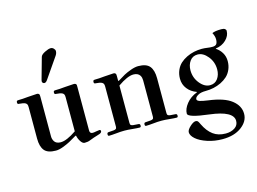

<svg xmlns="http://www.w3.org/2000/svg" viewBox="-131 -1031 2056 1538"><g transform="rotate(-15 896.5 -262.5)"><path d="M256.8 -554.7Q256.8 -558.6 258.8 -566.4L308.6 -744.1Q313.5 -761.7 344.7 -777.3Q376 -793 394.5 -793Q408.2 -793 418.9 -782.2Q429.7 -771.5 429.7 -759.8Q429.7 -742.2 418 -724.6L300.8 -554.7Q288.1 -536.1 275.4 -536.1Q267.6 -536.1 262.2 -541.5Q256.8 -546.9 256.8 -554.7ZM21.5 -441.4Q21.5 -451.2 24.9 -454.6Q28.3 -458 37.1 -458Q72.3 -458 117.2 -462.9Q175.8 -467.8 193.4 -467.8Q203.1 -467.8 208 -463.4Q212.9 -459 213.9 -454.1Q214.8 -449.2 214.8 -439.5V-109.4Q214.8 -97.7 217.8 -87.4Q220.7 -77.1 227.1 -66.9Q233.4 -56.6 246.6 -50.3Q259.8 -43.9 278.3 -43.9Q328.1 -43.9 409.2 -99.6V-382.8Q409.2 -398.4 405.3 -405.8Q401.4 -413.1 392.6 -418Q377 -425.8 344.7 -427.7Q337.9 -427.7 335 -428.7Q332 -429.7 330.1 -432.6Q328.1 -435.5 328.1 -441.4Q328.1 -451.2 331.5 -454.6Q335 -458 343.8 -458Q378.9 -458 423.8 -462.9Q482.4 -467.8 500 -467.8Q509.8 -467.8 515.1 -463.4Q520.5 -459 521 -454.1Q521.5 -449.2 521.5 -439.5V-76.2Q521.5 -50.8 544.9 -50.8Q556.6 -50.8 574.2 -54.7Q595.7 -58.6 603.5 -58.6Q608.4 -58.6 610.8 -54.7Q613.3 -50.8 613.3 -46.9Q613.3 -31.2 582 -23.4Q542 -11.7 507.8 2Q490.2 9.8 462.9 9.8Q446.3 9.8 431.2 -12.7Q416 -35.2 410.2 -62.5L406.2 -64.5Q367.2 -41 343.8 -28.3Q320.3 -15.6 285.6 -2.4Q251 10.7 224.6 10.7Q156.2 10.7 129.4 -22.5Q102.5 -55.7 102.5 -121.1V-382.8Q102.5 -398.4 98.6 -405.8Q94.7 -413.1 85.9 -418Q70.3 -425.8 38.1 -427.7Q31.2 -427.7 28.3 -428.7Q25.4 -429.7 23.4 -432.6Q21.5 -435.5 21.5 -441.4Z M656.2 -7.8Q656.2 -23.4 669.9 -23.4L711.9 -26.4Q723.6 -27.3 730.5 -32.2Q737.3 -37.1 737.3 -49.8V-382.8Q737.3 -398.4 733.4 -405.8Q729.5 -413.1 720.7 -418Q705.1 -425.8 672.9 -427.7Q666 -427.7 663.1 -428.7Q660.2 -429.7 658.2 -432.6Q656.2 -435.5 656.2 -441.4Q656.2 -451.2 659.7 -454.6Q663.1 -458 671.9 -458Q707 -458 752 -462.9Q810.5 -467.8 828.1 -467.8Q837.9 -467.8 842.8 -463.4Q847.7 -459 848.6 -454.1Q849.6 -449.2 849.6 -439.5V-401.4L853.5 -398.4Q890.6 -421.9 914.1 -434.6Q937.5 -447.3 972.7 -460Q1007.8 -472.7 1034.2 -472.7Q1101.6 -472.7 1128.9 -439.5Q1156.2 -406.2 1156.2 -339.8V-49.8Q1156.2 -37.1 1163.1 -32.2Q1169.9 -27.3 1181.6 -26.4L1223.6 -23.4Q1237.3 -23.4 1237.3 -7.8Q1237.3 5.9 1226.6 5.9Q1207 5.9 1167 2Q1130.9 -2 1100.6 -2Q1070.3 -2 1033.2 2Q993.2 5.9 972.7 5.9Q962.9 5.9 962.9 -7.8Q962.9 -23.4 976.6 -23.4L1018.6 -26.4Q1030.3 -27.3 1037.1 -32.2Q1043.9 -37.1 1043.9 -49.8V-352.5Q1043.9 -363.3 1041.5 -374Q1039.1 -384.8 1032.2 -395Q1025.4 -405.3 1012.2 -411.6Q999 -418 980.5 -418Q930.7 -418 849.6 -361.3V-49.8Q849.6 -37.1 856.4 -32.2Q863.3 -27.3 875 -26.4L917 -23.4Q930.7 -23.4 930.7 -7.8Q930.7 5.9 919.9 5.9Q900.4 5.9 860.4 2Q824.2 -2 793.9 -2Q763.7 -2 726.6 2Q686.5 5.9 666 5.9Q656.2 5.9 656.2 -7.8Z M1289.1 144.5Q1289.1 125 1317.4 98.6Q1345.7 72.3 1365.2 72.3Q1377 72.3 1382.8 79.1Q1388.7 85.9 1398.4 107.4Q1427.7 168 1469.7 199.2Q1511.7 230.5 1574.2 230.5Q1618.2 230.5 1648.9 210.4Q1679.7 190.4 1679.7 153.3Q1679.7 72.3 1486.3 48.8Q1312.5 28.3 1312.5 -3.9Q1312.5 -43 1345.7 -85Q1378.9 -127 1435.5 -148.4V-151.4Q1388.7 -168 1360.4 -204.1Q1332 -240.2 1332 -288.1Q1332 -326.2 1345.7 -357.9Q1359.4 -389.6 1382.3 -410.6Q1405.3 -431.6 1435.5 -446.3Q1465.8 -460.9 1497.6 -467.8Q1529.3 -474.6 1562.5 -474.6Q1585 -474.6 1610.4 -470.7Q1628.9 -467.8 1649.4 -467.8Q1674.8 -467.8 1684.1 -480.5Q1693.4 -493.2 1693.4 -519.5Q1693.4 -544.9 1677.7 -574.2Q1702.1 -585.9 1753.9 -585.9Q1774.4 -585.9 1783.7 -579.1Q1793 -572.3 1793 -562.5Q1793 -521.5 1758.8 -488.3Q1724.6 -455.1 1672.9 -448.2L1671.9 -445.3Q1701.2 -426.8 1719.7 -396Q1738.3 -365.2 1738.3 -326.2Q1738.3 -289.1 1724.6 -257.3Q1710.9 -225.6 1688 -204.6Q1665 -183.6 1634.8 -168.9Q1604.5 -154.3 1572.8 -147.5Q1541 -140.6 1507.8 -140.6Q1464.8 -140.6 1443.4 -127.9Q1416 -113.3 1416 -95.7Q1416 -84 1436 -76.7Q1456.1 -69.3 1505.9 -62.5Q1634.8 -45.9 1695.3 1.5Q1755.9 48.8 1755.9 115.2Q1755.9 177.7 1695.3 222.7Q1634.8 267.6 1538.1 267.6Q1470.7 267.6 1412.1 248Q1353.5 228.5 1321.3 200.2Q1289.1 171.9 1289.1 144.5ZM1430.7 -331.1Q1430.7 -269.5 1468.8 -222.7Q1506.8 -175.8 1552.7 -175.8Q1593.8 -175.8 1616.7 -207.5Q1639.6 -239.3 1639.6 -284.2Q1639.6 -345.7 1601.6 -392.6Q1563.5 -439.5 1517.6 -439.5Q1476.6 -439.5 1453.6 -407.7Q1430.7 -376 1430.7 -331.1Z"/></g></svg>

Font: Monomakh Unicode TT
Style: Medium
Weight: 500
Designer: Alexey Kryukov, Aleksandr Andreev
Version: Version 1.1